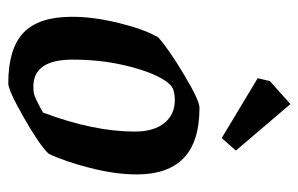

<svg xmlns="http://www.w3.org/2000/svg" viewBox="-152 -578 738 475"><g transform="rotate(90 217.5 -340.0)"><path d="M21 -149Q21 -202 36.5 -265Q52 -328 72 -362Q101 -388 164.5 -426Q228 -464 246 -464Q330 -464 370.5 -425Q411 -386 411 -309Q411 -256 395 -193.5Q379 -131 360 -91Q338 -68 270.5 -29.5Q203 9 186 9Q100 9 60.5 -28.5Q21 -66 21 -149ZM208 -54Q216 -55 232 -63Q248 -71 258 -77Q305 -202 305 -304Q305 -351 284 -377Q263 -403 227 -403Q213 -403 201 -399Q185 -394 168 -359.5Q151 -325 139 -269.5Q127 -214 127 -150Q127 -53 194 -53Q203 -53 208 -54ZM173 -608 180 -638 237 -689 352 -554 321 -519Z"/></g></svg>

Font: Grenze Medium
Style: Italic
Weight: 500
Italic angle: -10°
Designer: Renata Polastri
Foundry: Omnibus-Type
Version: Version 1.002; ttfautohint (v1.8)